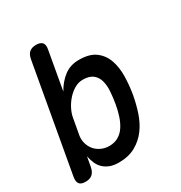

<svg xmlns="http://www.w3.org/2000/svg" viewBox="-175 -867 949 1004"><g transform="rotate(-30 300.0 -365.0)"><path d="M53 10Q26 10 16 -3Q6 -16 10 -42L125 -688Q130 -715 144.5 -727.5Q159 -740 185 -740Q211 -740 222 -727.5Q233 -715 228 -688L187 -457Q212 -502 249.5 -531Q287 -560 340 -560Q404 -560 439.5 -533Q475 -506 490 -463Q505 -420 504 -366.5Q503 -313 494 -260Q485 -210 469 -161.5Q453 -113 425 -75Q397 -37 355 -13.5Q313 10 254 10Q223 10 201 1.5Q179 -7 163.5 -21.5Q148 -36 139 -56.5Q130 -77 125 -102L114 -42Q109 -16 94 -3Q79 10 53 10ZM254 -90Q285 -90 308.5 -103.5Q332 -117 348 -141Q364 -165 374.5 -197Q385 -229 391 -264Q397 -300 399.5 -335Q402 -370 394.5 -398Q387 -426 366 -443Q345 -460 305 -460Q279 -460 255 -446Q231 -432 211.5 -410Q192 -388 179 -362Q166 -336 162 -311L145 -217Q141 -192 147.5 -169Q154 -146 168.5 -128.5Q183 -111 205.5 -100.5Q228 -90 254 -90Z"/></g></svg>

Font: Maple Mono Medium
Style: Italic
Weight: 500
Italic angle: -10°
Monospace: yes
Designer: subframe7536
Version: Version 7.000